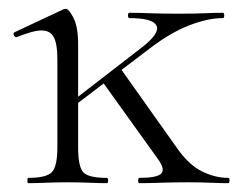

<svg xmlns="http://www.w3.org/2000/svg" viewBox="-20 -415 549 435"><path d="M296 0Q293 0 293 -6Q293 -12 296 -12Q334 -12 344.5 -21Q355 -30 339 -53L212 -230L253 -260L380 -81Q407 -42 437 -27Q467 -12 497 -12Q500 -12 500 -6Q500 0 497 0Q480 0 457 -1Q434 -2 408 -2Q371 -2 344.5 -1Q318 0 296 0ZM144 -172 139 -182 302 -308Q343 -340 334.5 -357Q326 -374 273 -374Q270 -374 270 -380Q270 -386 273 -386Q296 -386 320.5 -385Q345 -384 385 -384Q422 -384 443.5 -385Q465 -386 485 -386Q488 -386 488 -380Q488 -374 485 -374Q451 -374 408.5 -357.5Q366 -341 319 -305ZM44 0Q42 0 42 -6Q42 -12 44 -12Q85 -12 97.5 -25Q110 -38 110 -81V-281Q110 -315 102 -330.5Q94 -346 74 -346Q64 -346 50 -342Q36 -338 18 -331Q14 -330 11.5 -335Q9 -340 13 -342L124 -394Q126 -395 129 -395Q136 -395 146.5 -374.5Q157 -354 157 -315V-81Q157 -38 168.5 -25Q180 -12 222 -12Q225 -12 225 -6Q225 0 222 0Q205 0 182 -1Q159 -2 133 -2Q108 -2 85 -1Q62 0 44 0Z"/></svg>

Font: Cormorant Infant Light
Style: Regular
Weight: 300
Designer: Christian Thalmann (Catharsis Fonts)
Foundry: Catharsis Fonts
Version: Version 4.001